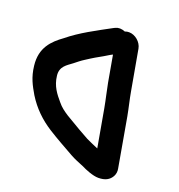

<svg xmlns="http://www.w3.org/2000/svg" viewBox="-151 -805 897 964"><g transform="rotate(20 298.0 -323.0)"><path d="M363 -418 338 -559C332 -556 326 -553 318 -548C288 -529 266 -519 238 -501L213 -485C197 -475 181 -462 166 -450C139 -429 104 -412 110 -363C116 -309 143 -276 171 -243C188 -222 206 -209 229 -194L256 -178C288 -158 328 -136 362 -117C384 -106 403 -99 425 -89L389 -292C381 -336 371 -375 363 -418ZM448 -631 486 -418C493 -377 504 -335 512 -291L558 -30C561 -15 559 -1 552 12C539 35 517 48 480 48C451 48 410 31 386 19C360 8 340 1 315 -13C269 -39 218 -67 174 -95C119 -130 73 -174 37 -232C12 -275 -8 -310 -15 -371C-26 -465 24 -513 78 -552C140 -603 219 -644 293 -684L303 -689C318 -696 335 -696 354 -688C361 -691 369 -692 376 -692C409 -692 442 -664 448 -631Z"/></g></svg>

Font: Blanket
Style: ReversedObl
Weight: 700
Foundry: Cannot Into Space Fonts
Version: Version 0.9